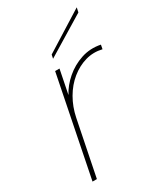

<svg xmlns="http://www.w3.org/2000/svg" viewBox="-176 -766 719 839"><g transform="rotate(-30 183.0 -347.0)"><path d="M135 -500H157L133 -380Q153 -418 189 -449Q225 -480 270.5 -495Q316 -510 366 -500L362 -479Q320 -489 280 -477.5Q240 -466 205.5 -438Q171 -410 147 -368.5Q123 -327 113 -278L57 0H35ZM356 -694 351 -671 154 -551 158 -570Z"/></g></svg>

Font: Albert Sans Thin
Style: Italic
Weight: 250
Italic angle: -11.25°
Designer: Andreas Rasmussen
Foundry: a.Foundry
Version: Version 1.025